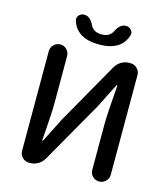

<svg xmlns="http://www.w3.org/2000/svg" viewBox="-134 -1051 1012 1155"><g transform="rotate(15 372.0 -473.0)"><path d="M154.3 0Q130.9 0 113.8 -17.1Q96.7 -34.2 96.7 -57.6V-678.7Q96.7 -702.1 113.8 -719.2Q130.9 -736.3 154.3 -736.3Q177.7 -736.3 194.3 -719.2Q210.9 -702.1 210.9 -678.7V-392.6Q210.9 -357.4 209 -318.4Q207 -279.3 202.6 -222.2Q198.2 -165 197.3 -150.4Q197.3 -148.4 199.2 -148.4Q201.2 -148.4 202.1 -149.4L279.3 -301.8L497.1 -685.5Q510.7 -709 533.7 -722.7Q556.6 -736.3 584 -736.3H591.8Q615.2 -736.3 632.3 -719.2Q649.4 -702.1 649.4 -678.7V-57.6Q649.4 -33.2 632.3 -16.6Q615.2 0 591.3 0Q567.4 0 550.8 -16.6Q534.2 -33.2 534.2 -57.6V-346.7Q534.2 -399.4 548.8 -585.9Q548.8 -587.9 546.4 -587.9Q543.9 -587.9 543 -585.9L466.8 -434.6L247.1 -49.8Q234.4 -27.3 211.4 -13.7Q188.5 0 161.1 0ZM207 -897.5Q205.1 -903.3 205.1 -909.2Q205.1 -920.9 213.9 -931.6Q226.6 -946.3 247.1 -946.3Q284.2 -946.3 306.6 -898.4Q326.2 -858.4 377 -858.4Q427.7 -858.4 446.3 -898.4Q469.7 -946.3 506.8 -946.3Q527.3 -946.3 540 -930.7Q548.8 -920.9 548.8 -908.2Q548.8 -903.3 546.9 -897.5Q515.6 -795.9 377.4 -795.9Q239.3 -795.9 207 -897.5Z"/></g></svg>

Font: Gen Jyuu Gothic Medium
Style: Regular
Weight: 500
Designer: [Source Han Sans]
Ryoko NISHIZUKA  (kana & ideographs); Paul D. Hunt (Latin, Greek & Cyrillic); Wenlong ZHANG  (bopomofo
Version: Version 1.002.20150607